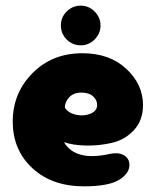

<svg xmlns="http://www.w3.org/2000/svg" viewBox="-20 -658 550 678"><path d="M276 0Q364 0 401.5 -23.5Q439 -47 437 -79Q435 -101 415.5 -111Q396 -121 365 -114Q246 -88 206 -156Q238 -145 283.5 -144Q329 -143 375 -153.5Q421 -164 453 -198.5Q485 -233 485 -287Q485 -360 426 -415Q367 -470 271 -470Q164 -470 94.5 -399.5Q25 -329 25 -229Q25 -128 94.5 -64Q164 0 276 0ZM209 -278Q209 -298 224.5 -314.5Q240 -331 267 -331Q294 -331 308.5 -318Q323 -305 323 -287Q323 -267 300.5 -257Q278 -247 250 -252.5Q222 -258 209 -278ZM215.5 -518.5Q236 -498 265 -498Q294 -498 314.5 -519Q335 -540 335 -568Q335 -596 314.5 -617Q294 -638 265 -638Q236 -638 215.5 -617.5Q195 -597 195 -568Q195 -539 215.5 -518.5Z"/></svg>

Font: Cherry Bomb
Style: Regular
Weight: 400
Designer: satsuyako
Foundry: satsuyako
Version: Version 4.0